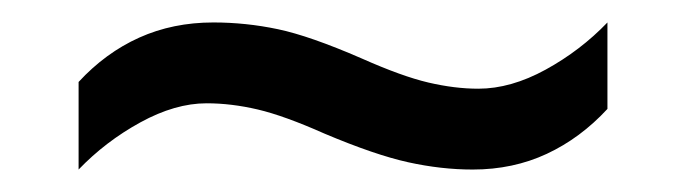

<svg xmlns="http://www.w3.org/2000/svg" viewBox="-20 -438 612 171"><path d="M269 -319Q233 -335 209.5 -340.5Q186 -346 164 -346Q136 -346 105 -329Q74 -312 50 -287V-365Q74 -391 104 -404.5Q134 -418 170 -418Q199 -418 227.5 -412Q256 -406 302 -386Q338 -370 361.5 -364.5Q385 -359 406 -359Q435 -359 466 -376Q497 -393 521 -418V-341Q497 -315 467 -301Q437 -287 401 -287Q373 -287 343.5 -293.5Q314 -300 269 -319Z"/></svg>

Font: Noto Sans Hebrew
Style: Regular
Weight: 400
Designer: Monotype Design Team
Foundry: Monotype Imaging Inc.
Version: Version 2.003